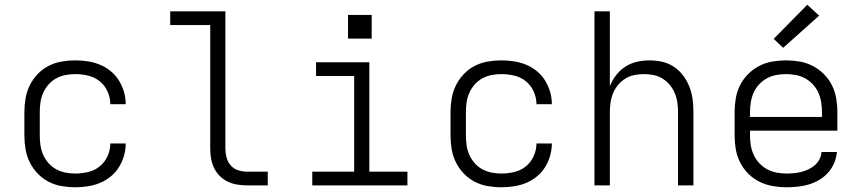

<svg xmlns="http://www.w3.org/2000/svg" viewBox="-20 -783 3640 811"><path d="M298 8Q269 8 240 3Q211 -2 185 -15.5Q159 -29 139 -50Q119 -71 106 -97Q93 -123 88 -152Q83 -181 83 -210V-310Q83 -339 88 -368Q93 -397 106 -423Q119 -449 139 -470Q159 -491 185 -504.5Q211 -518 240 -523Q269 -528 298 -528Q324 -528 350.5 -524Q377 -520 401.5 -510Q426 -500 447 -483Q468 -466 482 -443.5Q496 -421 503.5 -395.5Q511 -370 511 -343Q511 -343 511 -343Q511 -343 511 -343H446Q446 -343 446 -343Q446 -343 446 -343Q446 -370 434.5 -396Q423 -422 401.5 -439.5Q380 -457 352.5 -463.5Q325 -470 298 -470Q277 -470 256.5 -466Q236 -462 217.5 -452Q199 -442 185 -426Q171 -410 162.5 -391Q154 -372 151 -351.5Q148 -331 148 -310V-210Q148 -189 151 -168.5Q154 -148 162.5 -129Q171 -110 185 -94Q199 -78 217.5 -68Q236 -58 256.5 -54Q277 -50 298 -50Q325 -50 352.5 -56.5Q380 -63 401.5 -80.5Q423 -98 434.5 -124Q446 -150 446 -177Q446 -177 446 -177Q446 -177 446 -177H511Q511 -177 511 -177Q511 -177 511 -177Q511 -150 503.5 -124.5Q496 -99 482 -76.5Q468 -54 447 -37Q426 -20 401.5 -10Q377 0 350.5 4Q324 8 298 8Z M1022 0Q1002 0 981 -3.5Q960 -7 941.5 -16Q923 -25 908 -40Q893 -55 884 -74Q875 -93 871.5 -113.5Q868 -134 868 -155V-677H699V-735H932V-155Q932 -136 937 -117.5Q942 -99 954.5 -84.5Q967 -70 985.5 -64Q1004 -58 1022 -58H1111V0Z M1299 0V-58H1476V-462H1315V-520H1540V-58H1701V0ZM1550 -620H1450V-720H1550Z M2098 8Q2069 8 2040 3Q2011 -2 1985 -15.5Q1959 -29 1939 -50Q1919 -71 1906 -97Q1893 -123 1888 -152Q1883 -181 1883 -210V-310Q1883 -339 1888 -368Q1893 -397 1906 -423Q1919 -449 1939 -470Q1959 -491 1985 -504.5Q2011 -518 2040 -523Q2069 -528 2098 -528Q2124 -528 2150.5 -524Q2177 -520 2201.5 -510Q2226 -500 2247 -483Q2268 -466 2282 -443.5Q2296 -421 2303.5 -395.5Q2311 -370 2311 -343Q2311 -343 2311 -343Q2311 -343 2311 -343H2246Q2246 -343 2246 -343Q2246 -343 2246 -343Q2246 -370 2234.5 -396Q2223 -422 2201.5 -439.5Q2180 -457 2152.5 -463.5Q2125 -470 2098 -470Q2077 -470 2056.5 -466Q2036 -462 2017.5 -452Q1999 -442 1985 -426Q1971 -410 1962.5 -391Q1954 -372 1951 -351.5Q1948 -331 1948 -310V-210Q1948 -189 1951 -168.5Q1954 -148 1962.5 -129Q1971 -110 1985 -94Q1999 -78 2017.5 -68Q2036 -58 2056.5 -54Q2077 -50 2098 -50Q2125 -50 2152.5 -56.5Q2180 -63 2201.5 -80.5Q2223 -98 2234.5 -124Q2246 -150 2246 -177Q2246 -177 2246 -177Q2246 -177 2246 -177H2311Q2311 -177 2311 -177Q2311 -177 2311 -177Q2311 -150 2303.5 -124.5Q2296 -99 2282 -76.5Q2268 -54 2247 -37Q2226 -20 2201.5 -10Q2177 0 2150.5 4Q2124 8 2098 8Z M2491 0V-735H2556V-419Q2566 -444 2582.5 -465.5Q2599 -487 2621.5 -501.5Q2644 -516 2670.5 -522Q2697 -528 2723 -528Q2750 -528 2777 -522Q2804 -516 2826.5 -501Q2849 -486 2865.5 -464Q2882 -442 2892 -416.5Q2902 -391 2905.5 -364Q2909 -337 2909 -310V0H2844V-310Q2844 -330 2841 -350.5Q2838 -371 2830 -390Q2822 -409 2809 -424.5Q2796 -440 2778.5 -451Q2761 -462 2740.5 -466Q2720 -470 2700 -470Q2680 -470 2659.5 -466Q2639 -462 2621.5 -451Q2604 -440 2591 -424.5Q2578 -409 2570 -390Q2562 -371 2559 -350.5Q2556 -330 2556 -310V0Z M3302 8Q3273 8 3244 3Q3215 -2 3188.5 -15Q3162 -28 3141 -49Q3120 -70 3106.5 -96.5Q3093 -123 3088 -152Q3083 -181 3083 -210V-310Q3083 -339 3088 -368Q3093 -397 3106 -423Q3119 -449 3140 -470Q3161 -491 3187 -504.5Q3213 -518 3242 -523Q3271 -528 3300 -528Q3329 -528 3358 -523Q3387 -518 3413 -504.5Q3439 -491 3460 -470Q3481 -449 3494 -423Q3507 -397 3512 -368Q3517 -339 3517 -310V-231H3148V-210Q3148 -189 3151.5 -168Q3155 -147 3164 -128Q3173 -109 3187.5 -93.5Q3202 -78 3220.5 -68Q3239 -58 3260 -54Q3281 -50 3302 -50Q3318 -50 3334 -51.5Q3350 -53 3365.5 -57Q3381 -61 3395.5 -68Q3410 -75 3422 -85.5Q3434 -96 3441.5 -110.5Q3449 -125 3450 -141H3515Q3513 -117 3503.5 -94.5Q3494 -72 3478 -54Q3462 -36 3441 -23.5Q3420 -11 3397 -4Q3374 3 3350 5.5Q3326 8 3302 8ZM3452 -289V-310Q3452 -331 3448.5 -352Q3445 -373 3436.5 -392Q3428 -411 3413.5 -426.5Q3399 -442 3381 -452Q3363 -462 3342 -466Q3321 -470 3300 -470Q3279 -470 3258 -466Q3237 -462 3219 -452Q3201 -442 3186.5 -426.5Q3172 -411 3163.5 -392Q3155 -373 3151.5 -352Q3148 -331 3148 -310V-289ZM3288 -581 3248 -619 3390 -763 3440 -717Z"/></svg>

Font: Iosevka SS04 Light Extended
Style: Regular
Weight: 300
Width: 7
Monospace: yes
Designer: Belleve Invis
Foundry: Belleve Invis
Version: Version 19.0.0; ttfautohint (v1.8.4)